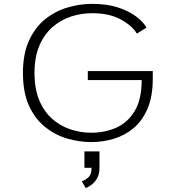

<svg xmlns="http://www.w3.org/2000/svg" viewBox="-20 -726 915 996"><path d="M453.5 11Q390.5 11 327.8 -7.5Q265 -26 213.2 -67.8Q161.5 -109.5 130.2 -178.2Q99 -247 99 -348Q99 -447.5 130.8 -516.2Q162.5 -585 214.8 -626.8Q267 -668.5 330.5 -687.2Q394 -706 458 -706Q533.5 -706 590.5 -687.8Q647.5 -669.5 685.2 -641.2Q723 -613 740 -583L690 -551.5Q666.5 -592 607 -624.8Q547.5 -657.5 457.5 -657.5Q400.5 -657.5 347 -639.8Q293.5 -622 251.2 -584.5Q209 -547 184 -488.5Q159 -430 159 -348Q159 -264.5 184 -205.2Q209 -146 251.2 -109Q293.5 -72 346 -54.8Q398.5 -37.5 453.5 -37.5Q525 -37.5 584.2 -64.2Q643.5 -91 679.2 -151Q715 -211 715 -310.5H435.5V-357.5H772.5V-318Q772.5 -226 745.5 -162.8Q718.5 -99.5 672.8 -61.2Q627 -23 570 -6Q513 11 453.5 11ZM418 144.5V59.5H496V144.5Q496 177.5 483.5 199.2Q471 221 454 233Q437 245 424.5 249.5L404.5 214.5Q418 210.5 436.5 195.8Q455 181 455 144.5Z"/></svg>

Font: Trispace SemiExpanded ExtraLight
Style: Regular
Weight: 200
Width: 6
Designer: Tyler Finck
Foundry: Etcetera Type Company
Version: Version 1.210; ttfautohint (v1.8.3)